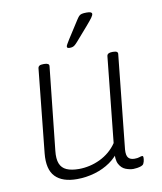

<svg xmlns="http://www.w3.org/2000/svg" viewBox="-82 -784 721 856"><g transform="rotate(-10 278.5 -356.0)"><path d="M198 6Q132 6 100 -27Q68 -60 75 -132L114 -511Q115 -518 120.5 -521.5Q126 -525 138 -525H143Q154 -525 159.5 -521.5Q165 -518 164 -511L124 -135Q120 -99 128.5 -77.5Q137 -56 158.5 -46.5Q180 -37 214 -37Q238 -37 262.5 -42.5Q287 -48 310 -59Q333 -70 352.5 -86.5Q372 -103 386 -124L426 -511Q428 -525 450 -525H454Q466 -525 471 -521.5Q476 -518 475 -511L431 -87Q429 -60 438 -49.5Q447 -39 466 -39Q480 -39 488 -42Q496 -45 501 -45Q504 -45 505 -43Q506 -41 506 -37Q506 -34 505.5 -29Q505 -24 503.5 -19Q502 -14 500 -10Q497 -4 488.5 -1Q480 2 470 3.5Q460 5 453 5Q437 5 418.5 -2Q400 -9 389 -29.5Q378 -50 383 -91L400 -92Q381 -61 349.5 -39Q318 -17 278.5 -5.5Q239 6 198 6ZM267 -576Q262 -576 258.5 -577.5Q255 -579 255 -583Q255 -587 259 -594Q263 -601 271 -614L321 -692Q328 -703 333 -708.5Q338 -714 346 -716Q354 -718 368 -718Q381 -718 386.5 -715.5Q392 -713 392 -708Q392 -702 384.5 -691.5Q377 -681 358 -659L303 -596Q296 -588 290.5 -583.5Q285 -579 279.5 -577.5Q274 -576 267 -576Z"/></g></svg>

Font: Asap ExtraLight
Style: Italic
Weight: 250
Italic angle: -6°
Version: Version 3.001